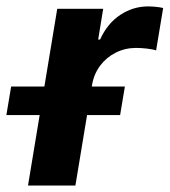

<svg xmlns="http://www.w3.org/2000/svg" viewBox="-69 -573 524 593"><path d="M17.5 0 107.8 -545.9H249.7L234.2 -450.8H240Q263.1 -501.3 302.8 -527.2Q342.4 -553.2 388.3 -553.2Q399.7 -553.2 412.5 -551.9Q425.3 -550.6 434.9 -548.3L413.2 -417.5Q403.1 -420.8 384.9 -422.9Q366.7 -425 351.1 -425Q317.6 -425 288.7 -410.5Q259.7 -396 240.4 -370.3Q221.1 -344.6 215.3 -310.7L163.9 0ZM-49.3 -217.7 -34.6 -305.7H316.7L302 -217.7Z"/></svg>

Font: Inter Variable
Style: Italic
Weight: 400
Italic angle: -9.39999°
Designer: Rasmus Andersson
Foundry: rsms
Version: Version 4.001;git-9221beed3